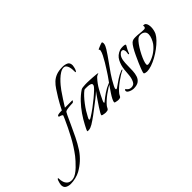

<svg xmlns="http://www.w3.org/2000/svg" viewBox="-482 -1255 2105 2105"><g transform="rotate(-45 571.0 -202.5)"><path d="M-305 284Q-339 284 -365 269.5Q-391 255 -391 217Q-391 210 -387 191.5Q-383 173 -376.5 156.5Q-370 140 -362 140Q-359 140 -358.5 144Q-358 148 -358 150Q-358 178 -349.5 204Q-341 230 -321.5 246.5Q-302 263 -270 263Q-264 263 -258.5 262.5Q-253 262 -248 261Q-225 257 -197.5 239Q-170 221 -143.5 195.5Q-117 170 -94 144.5Q-71 119 -57 101Q6 18 57 -77Q108 -172 150 -267L166 -305Q166 -312 157.5 -317Q149 -322 139 -325Q129 -328 124 -329Q121 -331 121 -335Q121 -347 136.5 -351Q152 -355 169.5 -355.5Q187 -356 194 -356Q210 -388 227.5 -420.5Q245 -453 264 -484Q292 -529 316.5 -566.5Q341 -604 370 -631.5Q399 -659 439 -674Q479 -689 537 -689Q572 -689 600 -676Q628 -663 628 -622Q628 -615 624 -596.5Q620 -578 613 -561.5Q606 -545 598 -545Q595 -545 595 -554Q595 -567 594 -587.5Q593 -608 587.5 -628Q582 -648 570.5 -661.5Q559 -675 538 -675Q514 -675 485.5 -657.5Q457 -640 430 -614Q403 -588 380.5 -561Q358 -534 345 -515Q318 -475 291 -435Q264 -395 239 -353H352Q355 -353 355 -351Q355 -346 347.5 -338Q340 -330 335 -330Q319 -330 303.5 -328.5Q288 -327 273 -326Q261 -325 241.5 -321Q222 -317 216 -306Q201 -280 185 -243.5Q169 -207 155 -178Q124 -110 91.5 -43Q59 24 18 87Q-51 188 -158 248Q-189 265 -229.5 274.5Q-270 284 -305 284Z M245 6Q237 6 229 3Q234 -14 243.5 -32Q253 -50 261 -66Q290 -122 328 -177Q366 -232 412 -280.5Q458 -329 510 -364Q519 -370 537 -372.5Q555 -375 574.5 -375.5Q594 -376 604 -376Q610 -376 635 -375Q660 -374 690 -372Q720 -370 742.5 -367.5Q765 -365 766 -361Q754 -358 741 -351Q728 -344 720 -334Q678 -288 647 -233.5Q616 -179 590 -123Q587 -116 583.5 -108Q580 -100 580 -92Q580 -86 583 -86Q585 -86 588 -88Q591 -90 592 -91Q627 -121 673.5 -152.5Q720 -184 763 -200Q764 -201 772 -204Q780 -207 781 -207Q784 -207 785 -204.5Q786 -202 787 -200Q764 -190 734 -171.5Q704 -153 673.5 -130.5Q643 -108 617.5 -84.5Q592 -61 577 -41Q573 -35 570 -29Q567 -23 563 -16Q557 -4 545 -1Q533 2 520 2Q516 2 502 0.5Q488 -1 475.5 -4.5Q463 -8 463 -13Q463 -20 475.5 -42.5Q488 -65 508 -95Q528 -125 548.5 -155.5Q569 -186 586 -209.5Q603 -233 610 -242Q578 -212 542.5 -185Q507 -158 472 -131Q434 -101 394 -71.5Q354 -42 312 -16Q297 -7 280 -0.5Q263 6 245 6ZM340 -69Q346 -69 354.5 -74Q363 -79 368 -82Q407 -106 449.5 -137.5Q492 -169 533 -203Q574 -237 606 -268Q614 -276 625 -289Q636 -302 636 -315Q636 -329 620 -335Q604 -341 584.5 -342Q565 -343 555 -343Q549 -343 540 -342.5Q531 -342 526 -338Q503 -321 477 -293Q451 -265 425.5 -231.5Q400 -198 379.5 -165Q359 -132 346 -106Q343 -101 338.5 -91.5Q334 -82 334 -75Q334 -69 340 -69Z M715 2Q712 2 699 0.5Q686 -1 674 -4.5Q662 -8 662 -13Q662 -27 675 -53Q688 -79 709 -110.5Q730 -142 752 -173.5Q774 -205 793 -231Q812 -257 822 -272Q835 -292 856 -324.5Q877 -357 899 -393.5Q921 -430 937.5 -463Q954 -496 958 -517Q959 -519 959 -523Q959 -533 955 -535Q951 -537 951 -541Q951 -543 961.5 -548Q972 -553 986 -558.5Q1000 -564 1012.5 -568.5Q1025 -573 1029 -573Q1035 -573 1037 -565Q1039 -557 1039 -553Q1039 -536 1030.5 -517.5Q1022 -499 1013 -485Q977 -428 937 -373.5Q897 -319 859 -263.5Q821 -208 790 -147Q786 -140 781 -128Q776 -116 776 -107Q776 -98 783 -98Q789 -98 796.5 -103Q804 -108 808 -111Q844 -137 881 -161.5Q918 -186 959 -202Q960 -202 966 -204.5Q972 -207 973 -207Q979 -207 979 -200Q956 -190 926 -171.5Q896 -153 865.5 -130.5Q835 -108 809.5 -84.5Q784 -61 769 -41Q765 -35 761.5 -29Q758 -23 755 -16Q750 -4 738.5 -1Q727 2 715 2Z M921 33Q909 33 889.5 28Q870 23 854.5 12.5Q839 2 839 -13Q839 -18 841.5 -23.5Q844 -29 849 -29Q853 -29 859.5 -20Q866 -11 878.5 -2.5Q891 6 912 6Q952 6 967 -28Q984 -62 988 -105.5Q992 -149 995 -186Q1001 -247 1028 -299.5Q1055 -352 1116 -374Q1124 -377 1137.5 -378Q1151 -379 1159 -379Q1164 -379 1173.5 -378.5Q1183 -378 1191.5 -375.5Q1200 -373 1200 -366Q1200 -363 1196 -357Q1186 -339 1176.5 -322Q1167 -305 1160 -285Q1159 -282 1157 -277Q1155 -272 1150 -272Q1147 -272 1146 -275.5Q1145 -279 1145 -281Q1145 -289 1147 -297Q1149 -305 1149 -313Q1149 -327 1143 -340.5Q1137 -354 1120 -354Q1109 -354 1099 -346Q1089 -338 1082 -330Q1063 -306 1057.5 -269.5Q1052 -233 1052 -192.5Q1052 -152 1050 -112Q1048 -72 1037 -39Q1026 -6 999 13.5Q972 33 921 33Z M1156 4Q1149 4 1132.5 0.5Q1116 -3 1116 -12Q1116 -21 1123 -41Q1130 -61 1134 -71Q1142 -93 1158.5 -130.5Q1175 -168 1194.5 -210Q1214 -252 1234 -286Q1254 -320 1269 -334Q1283 -347 1298 -350.5Q1313 -354 1331 -354Q1363 -354 1395 -350Q1427 -346 1460 -346Q1470 -346 1476.5 -352.5Q1483 -359 1483 -369Q1483 -372 1482 -375.5Q1481 -379 1481 -382Q1481 -384 1489 -384Q1507 -384 1516.5 -372Q1526 -360 1529.5 -343Q1533 -326 1533 -310Q1533 -289 1528 -266Q1523 -243 1514 -224Q1499 -195 1468.5 -163.5Q1438 -132 1398 -102Q1358 -72 1314.5 -48Q1271 -24 1230 -10Q1189 4 1156 4ZM1222 -43Q1232 -43 1242 -46Q1252 -49 1262 -52Q1357 -85 1417 -163Q1432 -184 1445 -215.5Q1458 -247 1458 -273Q1458 -303 1438 -318.5Q1418 -334 1389 -334Q1375 -334 1364 -330Q1347 -324 1326 -300Q1305 -276 1284 -242.5Q1263 -209 1245 -173Q1227 -137 1216 -106.5Q1205 -76 1205 -58Q1205 -43 1222 -43Z"/></g></svg>

Font: My Soul
Style: Regular
Weight: 400
Designer: Robert E. Leuschke
Foundry: Robert E. Leuschke
Version: Version 1.010; ttfautohint (v1.8.4.7-5d5b)